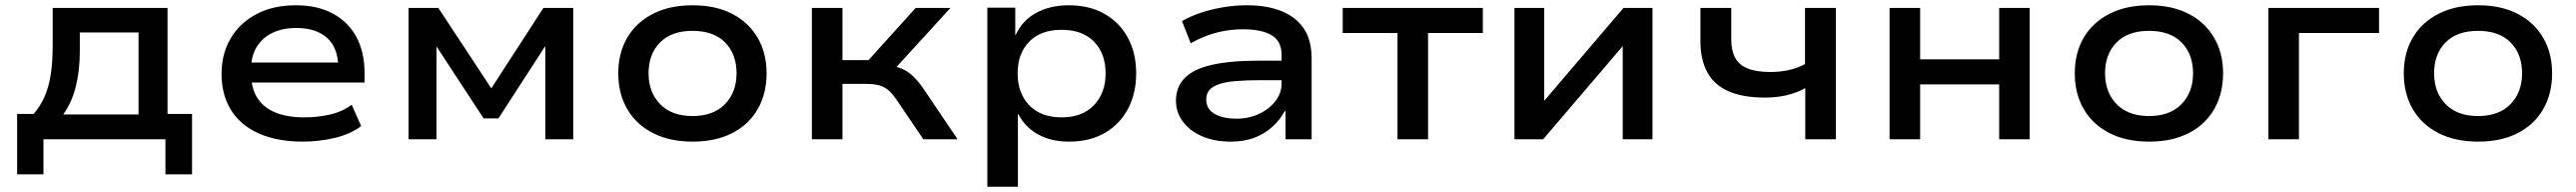

<svg xmlns="http://www.w3.org/2000/svg" viewBox="-20 -528 9778 728"><path d="M45 133V-96H108Q135 -128 150.5 -164.5Q166 -201 173 -247.5Q180 -294 180 -355V-498H616V-96H709V133H608V0H145V133ZM220 -94H506V-405H283V-332Q283 -261 268 -200.5Q253 -140 220 -94Z M1130 9Q1033 9 963.5 -21.5Q894 -52 857.5 -110Q821 -168 821 -248Q821 -323 855 -381.5Q889 -440 952.5 -474Q1016 -508 1104 -508Q1185 -508 1243.5 -476.5Q1302 -445 1333 -387.5Q1364 -330 1364 -250V-215H910V-291H1284L1264 -271Q1264 -346 1222 -384Q1180 -422 1104 -422Q1054 -422 1015.5 -404Q977 -386 955 -351Q933 -316 933 -264V-252Q933 -195 956 -158Q979 -121 1024 -102Q1069 -83 1136 -83Q1185 -83 1232 -93.5Q1279 -104 1315 -131L1351 -50Q1310 -19 1250.5 -5Q1191 9 1130 9Z M1531 0V-498H1644L1845 -193L2043 -498H2156V0H2050V-352H2049L1872 -79H1816L1637 -352V0Z M2609 9Q2522 9 2458.5 -23.5Q2395 -56 2361 -114.5Q2327 -173 2327 -250Q2327 -327 2361 -385Q2395 -443 2458.5 -475.5Q2522 -508 2609 -508Q2697 -508 2759.5 -475.5Q2822 -443 2856 -385Q2890 -327 2890 -250Q2890 -173 2856.5 -114.5Q2823 -56 2760 -23.5Q2697 9 2609 9ZM2609 -88Q2688 -88 2732 -133Q2776 -178 2776 -250Q2776 -323 2732.5 -367Q2689 -411 2609 -411Q2529 -411 2485.5 -367Q2442 -323 2442 -250Q2442 -178 2486 -133Q2530 -88 2609 -88Z M3062 0V-498H3178V-300H3277L3456 -498H3588L3362 -251L3348 -280Q3381 -277 3403.5 -267.5Q3426 -258 3446 -239Q3466 -220 3488 -188L3615 0H3485L3384 -149Q3369 -171 3354 -184.5Q3339 -198 3318.5 -204Q3298 -210 3265 -210H3178V0Z M3728 180V-499H3834V-396H3836Q3861 -451 3914 -479.5Q3967 -508 4037 -508Q4116 -508 4173.5 -475Q4231 -442 4262 -384Q4293 -326 4293 -249Q4293 -175 4262.5 -116.5Q4232 -58 4175 -24.5Q4118 9 4038 9Q3969 9 3919.5 -19Q3870 -47 3846 -95H3844V180ZM4010 -83Q4089 -83 4133 -129.5Q4177 -176 4177 -250Q4177 -325 4133 -370Q4089 -415 4010 -415Q3931 -415 3887 -370Q3843 -325 3843 -250Q3843 -175 3887 -129Q3931 -83 4010 -83Z M4651 9Q4591 9 4544 -11Q4497 -31 4470.5 -66.5Q4444 -102 4444 -146Q4444 -198 4477 -232Q4510 -266 4580 -282Q4650 -298 4759 -298H4863V-224H4765Q4709 -224 4670 -220.5Q4631 -217 4606.5 -208.5Q4582 -200 4570.5 -186Q4559 -172 4559 -151Q4559 -114 4591 -96Q4623 -78 4674 -78Q4720 -78 4759 -96Q4798 -114 4821.5 -144.5Q4845 -175 4845 -211V-320Q4845 -372 4807 -394.5Q4769 -417 4698 -417Q4648 -417 4599 -404.5Q4550 -392 4500 -364L4467 -448Q4502 -468 4542.5 -481Q4583 -494 4626.5 -501Q4670 -508 4714 -508Q4788 -508 4843 -486.5Q4898 -465 4928.5 -421Q4959 -377 4959 -306V0H4860V-106L4857 -107Q4840 -75 4811.5 -48.5Q4783 -22 4743.5 -6.5Q4704 9 4651 9Z M5285 0V-403H5077V-498H5609V-403H5401V0Z M5729 0V-498H5842V-140H5837L6143 -498H6253V0H6140V-359H6145L5838 0Z M6833 0V-194Q6801 -176 6762.5 -167Q6724 -158 6681 -158Q6595 -158 6540.5 -182.5Q6486 -207 6460.5 -255Q6435 -303 6435 -371V-498H6552V-378Q6552 -337 6566.5 -309.5Q6581 -282 6614 -268.5Q6647 -255 6701 -255Q6738 -255 6771 -262.5Q6804 -270 6832 -285V-498H6949V0Z M7153 0V-498H7269V-303H7569V-498H7685V0H7569V-208H7269V0Z M8138 9Q8051 9 7987.5 -23.5Q7924 -56 7890 -114.5Q7856 -173 7856 -250Q7856 -327 7890 -385Q7924 -443 7987.5 -475.5Q8051 -508 8138 -508Q8226 -508 8288.5 -475.5Q8351 -443 8385 -385Q8419 -327 8419 -250Q8419 -173 8385.5 -114.5Q8352 -56 8289 -23.5Q8226 9 8138 9ZM8138 -88Q8217 -88 8261 -133Q8305 -178 8305 -250Q8305 -323 8261.5 -367Q8218 -411 8138 -411Q8058 -411 8014.5 -367Q7971 -323 7971 -250Q7971 -178 8015 -133Q8059 -88 8138 -88Z M8591 0V-498H9011V-403H8707V0Z M9387 9Q9300 9 9236.5 -23.5Q9173 -56 9139 -114.5Q9105 -173 9105 -250Q9105 -327 9139 -385Q9173 -443 9236.5 -475.5Q9300 -508 9387 -508Q9475 -508 9537.5 -475.5Q9600 -443 9634 -385Q9668 -327 9668 -250Q9668 -173 9634.5 -114.5Q9601 -56 9538 -23.5Q9475 9 9387 9ZM9387 -88Q9466 -88 9510 -133Q9554 -178 9554 -250Q9554 -323 9510.5 -367Q9467 -411 9387 -411Q9307 -411 9263.5 -367Q9220 -323 9220 -250Q9220 -178 9264 -133Q9308 -88 9387 -88Z"/></svg>

Font: Nunito Sans 7pt SemiExpanded SemiBold
Style: Regular
Weight: 600
Width: 6
Designer: Vernon Adams
Foundry: Vernon Adams
Version: Version 3.101;gftools[0.9.27]